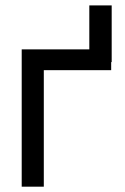

<svg xmlns="http://www.w3.org/2000/svg" viewBox="-20 -701 470 721"><path d="M399.4 -680.7V-467.8H397.5V-437.5H144.5V0H61.5V-515.6H315.4V-680.7Z"/></svg>

Font: Inter Display
Style: Regular
Weight: 400
Designer: Rasmus Andersson
Foundry: rsms
Version: Version 4.000;git-37864ae